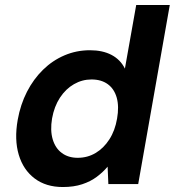

<svg xmlns="http://www.w3.org/2000/svg" viewBox="-20 -740 703 772"><path d="M232.6 12Q164.9 12 119.2 -22.5Q73.4 -57.1 55.3 -118.1Q37.2 -179.1 51.2 -258.1Q62.2 -319.9 88.5 -371.1Q114.8 -422.2 153.1 -459.6Q191.3 -497 239.4 -517.5Q287.5 -538 341.7 -538Q392.6 -538 428.4 -519.2Q464.3 -500.3 482.2 -464.1L527.7 -720H662.7L535.7 0H415.7L412.7 -69.9Q394.3 -47.9 369.2 -29.1Q344.2 -10.3 310.5 0.8Q276.8 12 232.6 12ZM292.3 -105.5Q331.8 -105.5 364.3 -124.8Q396.8 -144 419.7 -179.5Q442.6 -215.1 450.7 -263Q459.3 -311.5 449.4 -347.1Q439.4 -382.6 413.4 -401.5Q387.3 -420.5 347.9 -420.5Q310.3 -420.5 277.3 -401.5Q244.3 -382.6 221.1 -347.3Q198 -312.1 189.3 -263.6Q181.3 -215.7 191.9 -179.8Q202.6 -144 228.6 -124.8Q254.7 -105.5 292.3 -105.5Z"/></svg>

Font: DM Sans 9pt
Style: Italic
Weight: 400
Italic angle: -10°
Designer: Colophon Foundry, Jonny Pinhorn
Foundry: Colophon Foundry
Version: Version 4.004